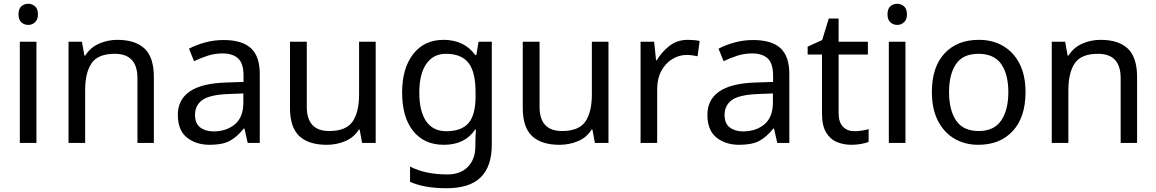

<svg xmlns="http://www.w3.org/2000/svg" viewBox="-20 -757 6124 1017"><path d="M130 -737Q150 -737 165.5 -723.5Q181 -710 181 -681Q181 -653 165.5 -639Q150 -625 130 -625Q108 -625 93 -639Q78 -653 78 -681Q78 -710 93 -723.5Q108 -737 130 -737ZM173 -536V0H85V-536Z M601 -546Q697 -546 746 -499.5Q795 -453 795 -349V0H708V-343Q708 -472 588 -472Q499 -472 465 -422Q431 -372 431 -278V0H343V-536H414L427 -463H432Q458 -505 504 -525.5Q550 -546 601 -546Z M1164 -545Q1262 -545 1309 -502Q1356 -459 1356 -365V0H1292L1275 -76H1271Q1236 -32 1197.5 -11Q1159 10 1091 10Q1018 10 970 -28.5Q922 -67 922 -149Q922 -229 985 -272.5Q1048 -316 1179 -320L1270 -323V-355Q1270 -422 1241 -448Q1212 -474 1159 -474Q1117 -474 1079 -461.5Q1041 -449 1008 -433L981 -499Q1016 -518 1064 -531.5Q1112 -545 1164 -545ZM1190 -259Q1090 -255 1051.5 -227Q1013 -199 1013 -148Q1013 -103 1040.5 -82Q1068 -61 1111 -61Q1179 -61 1224 -98.5Q1269 -136 1269 -214V-262Z M1970 -536V0H1898L1885 -71H1881Q1855 -29 1809 -9.5Q1763 10 1711 10Q1614 10 1565 -36.5Q1516 -83 1516 -185V-536H1605V-191Q1605 -63 1724 -63Q1813 -63 1847.5 -113Q1882 -163 1882 -257V-536Z M2330 -546Q2383 -546 2425.5 -526Q2468 -506 2498 -465H2503L2515 -536H2585V9Q2585 124 2526.5 182Q2468 240 2345 240Q2227 240 2152 206V125Q2231 167 2350 167Q2419 167 2458.5 126.5Q2498 86 2498 16V-5Q2498 -17 2499 -39.5Q2500 -62 2501 -71H2497Q2443 10 2331 10Q2227 10 2168.5 -63Q2110 -136 2110 -267Q2110 -395 2168.5 -470.5Q2227 -546 2330 -546ZM2342 -472Q2275 -472 2238 -418.5Q2201 -365 2201 -266Q2201 -167 2237.5 -114.5Q2274 -62 2344 -62Q2425 -62 2462 -105.5Q2499 -149 2499 -246V-267Q2499 -377 2461 -424.5Q2423 -472 2342 -472Z M3203 -536V0H3131L3118 -71H3114Q3088 -29 3042 -9.5Q2996 10 2944 10Q2847 10 2798 -36.5Q2749 -83 2749 -185V-536H2838V-191Q2838 -63 2957 -63Q3046 -63 3080.5 -113Q3115 -163 3115 -257V-536Z M3623 -546Q3638 -546 3655.5 -544.5Q3673 -543 3686 -540L3675 -459Q3662 -462 3646.5 -464Q3631 -466 3617 -466Q3576 -466 3540 -443.5Q3504 -421 3482.5 -380.5Q3461 -340 3461 -286V0H3373V-536H3445L3455 -438H3459Q3485 -482 3526 -514Q3567 -546 3623 -546Z M3969 -545Q4067 -545 4114 -502Q4161 -459 4161 -365V0H4097L4080 -76H4076Q4041 -32 4002.5 -11Q3964 10 3896 10Q3823 10 3775 -28.5Q3727 -67 3727 -149Q3727 -229 3790 -272.5Q3853 -316 3984 -320L4075 -323V-355Q4075 -422 4046 -448Q4017 -474 3964 -474Q3922 -474 3884 -461.5Q3846 -449 3813 -433L3786 -499Q3821 -518 3869 -531.5Q3917 -545 3969 -545ZM3995 -259Q3895 -255 3856.5 -227Q3818 -199 3818 -148Q3818 -103 3845.5 -82Q3873 -61 3916 -61Q3984 -61 4029 -98.5Q4074 -136 4074 -214V-262Z M4506 -62Q4526 -62 4547 -65.5Q4568 -69 4581 -73V-6Q4567 1 4541 5.5Q4515 10 4491 10Q4449 10 4413.5 -4.5Q4378 -19 4356 -55Q4334 -91 4334 -156V-468H4258V-510L4335 -545L4370 -659H4422V-536H4577V-468H4422V-158Q4422 -109 4445.5 -85.5Q4469 -62 4506 -62Z M4733 -737Q4753 -737 4768.5 -723.5Q4784 -710 4784 -681Q4784 -653 4768.5 -639Q4753 -625 4733 -625Q4711 -625 4696 -639Q4681 -653 4681 -681Q4681 -710 4696 -723.5Q4711 -737 4733 -737ZM4776 -536V0H4688V-536Z M5412 -269Q5412 -136 5344.5 -63Q5277 10 5162 10Q5091 10 5035.5 -22.5Q4980 -55 4948 -117.5Q4916 -180 4916 -269Q4916 -402 4983 -474Q5050 -546 5165 -546Q5238 -546 5293.5 -513.5Q5349 -481 5380.5 -419.5Q5412 -358 5412 -269ZM5007 -269Q5007 -174 5044.5 -118.5Q5082 -63 5164 -63Q5245 -63 5283 -118.5Q5321 -174 5321 -269Q5321 -364 5283 -418Q5245 -472 5163 -472Q5081 -472 5044 -418Q5007 -364 5007 -269Z M5809 -546Q5905 -546 5954 -499.5Q6003 -453 6003 -349V0H5916V-343Q5916 -472 5796 -472Q5707 -472 5673 -422Q5639 -372 5639 -278V0H5551V-536H5622L5635 -463H5640Q5666 -505 5712 -525.5Q5758 -546 5809 -546Z"/></svg>

Font: Noto Sans Lydian
Style: Regular
Weight: 400
Designer: Monotype Design Team
Foundry: Monotype Imaging Inc.
Version: Version 2.002; ttfautohint (v1.8.4.7-5d5b)